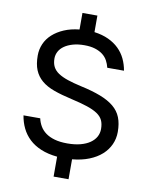

<svg xmlns="http://www.w3.org/2000/svg" viewBox="-98 -872 836 1063"><g transform="rotate(10 320.0 -340.0)"><path d="M278 120V8Q226 3 186.5 -13.5Q147 -30 120 -55.5Q93 -81 77 -114Q61 -147 55 -185H149Q154 -162 166 -141.5Q178 -121 198.5 -106Q219 -91 249 -82.5Q279 -74 320 -74Q362 -74 394 -82.5Q426 -91 447.5 -106Q469 -121 480 -141Q491 -161 491 -185Q491 -214 481.5 -234Q472 -254 449.5 -269Q427 -284 390.5 -296Q354 -308 301 -320Q243 -333 200 -348.5Q157 -364 129.5 -387.5Q102 -411 88.5 -444Q75 -477 75 -525Q75 -560 88.5 -591Q102 -622 128.5 -646Q155 -670 192.5 -686Q230 -702 278 -707V-800H362V-707Q407 -701 441.5 -685Q476 -669 500.5 -645Q525 -621 539.5 -590.5Q554 -560 560 -525H466Q461 -546 451 -564.5Q441 -583 423.5 -596.5Q406 -610 380.5 -618Q355 -626 320 -626Q284 -626 256 -618Q228 -610 208.5 -596.5Q189 -583 179 -564.5Q169 -546 169 -525Q169 -498 179 -478.5Q189 -459 210 -445Q231 -431 263.5 -420Q296 -409 341 -399Q406 -385 452.5 -367Q499 -349 528.5 -324.5Q558 -300 571.5 -266Q585 -232 585 -185Q585 -147 570 -114Q555 -81 526.5 -55.5Q498 -30 456.5 -13.5Q415 3 362 8V120Z"/></g></svg>

Font: Golos Text VF
Style: Regular
Weight: 400
Designer: A.Korolkova, Vitaly Kuzmin
Foundry: ParaType Ltd
Version: Version 2.003